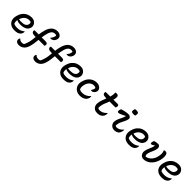

<svg xmlns="http://www.w3.org/2000/svg" viewBox="508 -2774 4984 4984"><g transform="rotate(45 3000.0 -282.0)"><path d="M376 -545Q445 -545 488.5 -515Q532 -485 549.5 -440.5Q567 -396 556 -353L554 -345Q536 -274 469 -238Q402 -202 298 -202Q253 -202 219.5 -210Q186 -218 169 -230H163Q156 -195 160 -162.5Q164 -130 179 -105Q228 -84 290 -84Q339 -84 375.5 -92.5Q412 -101 443 -117.5Q474 -134 506 -158H512Q512 -145 510.5 -134Q509 -123 507 -112Q500 -84 489 -67Q478 -50 462 -36Q434 -12 396 -0.5Q358 11 295 11Q205 11 147 -27.5Q89 -66 68 -132Q47 -198 68 -279L72 -292Q94 -378 140 -434Q186 -490 247 -517.5Q308 -545 376 -545ZM379 -450Q317 -450 262 -408.5Q207 -367 177 -280Q211 -269 259 -269Q352 -269 396 -294.5Q440 -320 451 -362Q458 -389 456 -407Q454 -425 446 -438Q431 -444 415.5 -447Q400 -450 379 -450Z M552 54H558Q576 79 601 90Q626 101 665 101Q682 101 697.5 97.5Q713 94 726 85Q747 50 764 -7Q786 -70 794.5 -132Q803 -194 809 -258H784Q706 -258 678 -283.5Q650 -309 660 -345Q662 -350 663 -353.5Q664 -357 665 -361H819Q824 -404 833 -449Q842 -494 856 -543Q891 -659 956 -712.5Q1021 -766 1108 -766Q1182 -766 1225 -723Q1246 -702 1251 -672Q1256 -642 1248 -613L1245 -603Q1232 -557 1197 -529.5Q1162 -502 1119 -502Q1105 -502 1093 -508V-514Q1122 -546 1138 -578.5Q1154 -611 1161 -657Q1144 -674 1112 -674Q1083 -674 1060.5 -666.5Q1038 -659 1019 -640Q1001 -622 986 -593Q971 -564 959 -520Q948 -479 940.5 -439Q933 -399 927 -361H1060Q1116 -361 1133 -341.5Q1150 -322 1143 -287Q1140 -274 1134 -258H915Q907 -182 897 -111Q887 -40 864 29Q835 116 777.5 159Q720 202 648 202Q614 202 591.5 193.5Q569 185 556 172Q541 157 534.5 137Q528 117 534 91Q539 68 552 54Z M1152 54H1158Q1176 79 1201 90Q1226 101 1265 101Q1282 101 1297.5 97.5Q1313 94 1326 85Q1347 50 1364 -7Q1386 -70 1394.5 -132Q1403 -194 1409 -258H1384Q1306 -258 1278 -283.5Q1250 -309 1260 -345Q1262 -350 1263 -353.5Q1264 -357 1265 -361H1419Q1424 -404 1433 -449Q1442 -494 1456 -543Q1491 -659 1556 -712.5Q1621 -766 1708 -766Q1782 -766 1825 -723Q1846 -702 1851 -672Q1856 -642 1848 -613L1845 -603Q1832 -557 1797 -529.5Q1762 -502 1719 -502Q1705 -502 1693 -508V-514Q1722 -546 1738 -578.5Q1754 -611 1761 -657Q1744 -674 1712 -674Q1683 -674 1660.5 -666.5Q1638 -659 1619 -640Q1601 -622 1586 -593Q1571 -564 1559 -520Q1548 -479 1540.5 -439Q1533 -399 1527 -361H1660Q1716 -361 1733 -341.5Q1750 -322 1743 -287Q1740 -274 1734 -258H1515Q1507 -182 1497 -111Q1487 -40 1464 29Q1435 116 1377.5 159Q1320 202 1248 202Q1214 202 1191.5 193.5Q1169 185 1156 172Q1141 157 1134.5 137Q1128 117 1134 91Q1139 68 1152 54Z M2176 -545Q2245 -545 2288.5 -515Q2332 -485 2349.5 -440.5Q2367 -396 2356 -353L2354 -345Q2336 -274 2269 -238Q2202 -202 2098 -202Q2053 -202 2019.5 -210Q1986 -218 1969 -230H1963Q1956 -195 1960 -162.5Q1964 -130 1979 -105Q2028 -84 2090 -84Q2139 -84 2175.5 -92.5Q2212 -101 2243 -117.5Q2274 -134 2306 -158H2312Q2312 -145 2310.5 -134Q2309 -123 2307 -112Q2300 -84 2289 -67Q2278 -50 2262 -36Q2234 -12 2196 -0.5Q2158 11 2095 11Q2005 11 1947 -27.5Q1889 -66 1868 -132Q1847 -198 1868 -279L1872 -292Q1894 -378 1940 -434Q1986 -490 2047 -517.5Q2108 -545 2176 -545ZM2179 -450Q2117 -450 2062 -408.5Q2007 -367 1977 -280Q2011 -269 2059 -269Q2152 -269 2196 -294.5Q2240 -320 2251 -362Q2258 -389 2256 -407Q2254 -425 2246 -438Q2231 -444 2215.5 -447Q2200 -450 2179 -450Z M2776 -544Q2817 -544 2849 -530.5Q2881 -517 2902 -496Q2925 -473 2934 -446Q2943 -419 2938 -397L2935 -384Q2924 -344 2894 -317.5Q2864 -291 2826 -291Q2813 -291 2801 -296V-302Q2821 -334 2831.5 -361Q2842 -388 2843 -417Q2818 -440 2772 -440Q2701 -440 2648.5 -391Q2596 -342 2578 -262L2576 -249Q2566 -208 2569 -170.5Q2572 -133 2592 -104Q2614 -94 2637 -89.5Q2660 -85 2688 -85Q2756 -85 2810.5 -112Q2865 -139 2914 -191H2920Q2925 -165 2918 -135Q2905 -80 2866 -45Q2839 -20 2795 -4.5Q2751 11 2694 11Q2629 11 2581 -12.5Q2533 -36 2503 -75.5Q2473 -115 2464 -165Q2455 -215 2468 -268L2471 -280Q2492 -365 2536.5 -424Q2581 -483 2643 -513.5Q2705 -544 2776 -544Z M3104 -534H3272Q3277 -552 3281 -570.5Q3285 -589 3288 -608Q3292 -633 3292.5 -655.5Q3293 -678 3289 -700Q3314 -708 3341 -708Q3373 -708 3391.5 -686.5Q3410 -665 3403 -612Q3401 -592 3397 -572.5Q3393 -553 3387 -534H3541Q3570 -534 3580.5 -515.5Q3591 -497 3584 -469Q3581 -459 3577.5 -449Q3574 -439 3569 -429H3350Q3326 -368 3301.5 -309Q3277 -250 3267 -193Q3262 -162 3261 -142.5Q3260 -123 3263 -105Q3274 -96 3291 -90.5Q3308 -85 3332 -85Q3380 -85 3428.5 -107.5Q3477 -130 3525 -183H3531Q3536 -153 3527 -116Q3521 -92 3512.5 -75.5Q3504 -59 3485 -41Q3460 -16 3423 -2Q3386 12 3333 12Q3271 12 3230 -15Q3189 -42 3171 -85.5Q3153 -129 3159 -180Q3168 -249 3190 -309.5Q3212 -370 3235 -429H3215Q3143 -429 3115.5 -452Q3088 -475 3098 -518Q3099 -526 3104 -534Z M3704 -499Q3757 -519 3820.5 -531.5Q3884 -544 3936 -544Q3962 -544 3983.5 -532Q4005 -520 4017 -501Q4029 -482 4025 -460Q4017 -409 3993.5 -361Q3970 -313 3946 -266.5Q3922 -220 3911 -170Q3907 -150 3906 -133.5Q3905 -117 3906 -100Q3923 -83 3950 -83Q3999 -83 4042 -104.5Q4085 -126 4131 -180H4137Q4139 -167 4138.5 -151Q4138 -135 4133 -116Q4120 -60 4087 -30Q4067 -11 4033 1Q3999 13 3955 13Q3908 13 3870.5 -12Q3833 -37 3815 -77.5Q3797 -118 3805 -167Q3815 -224 3837 -270Q3859 -316 3881.5 -361Q3904 -406 3917 -457L3911 -461Q3854 -432 3801 -407.5Q3748 -383 3713 -383Q3694 -383 3686.5 -402.5Q3679 -422 3688 -459Q3691 -470 3694.5 -479.5Q3698 -489 3704 -499ZM3956 -758Q3971 -761 3988 -762Q4005 -763 4019 -763Q4063 -763 4080 -741Q4097 -719 4087 -679L4078 -639Q4063 -637 4046 -636Q4029 -635 4014 -635Q3968 -635 3951 -655.5Q3934 -676 3946 -721Z M4576 -545Q4645 -545 4688.5 -515Q4732 -485 4749.5 -440.5Q4767 -396 4756 -353L4754 -345Q4736 -274 4669 -238Q4602 -202 4498 -202Q4453 -202 4419.5 -210Q4386 -218 4369 -230H4363Q4356 -195 4360 -162.5Q4364 -130 4379 -105Q4428 -84 4490 -84Q4539 -84 4575.5 -92.5Q4612 -101 4643 -117.5Q4674 -134 4706 -158H4712Q4712 -145 4710.5 -134Q4709 -123 4707 -112Q4700 -84 4689 -67Q4678 -50 4662 -36Q4634 -12 4596 -0.5Q4558 11 4495 11Q4405 11 4347 -27.5Q4289 -66 4268 -132Q4247 -198 4268 -279L4272 -292Q4294 -378 4340 -434Q4386 -490 4447 -517.5Q4508 -545 4576 -545ZM4579 -450Q4517 -450 4462 -408.5Q4407 -367 4377 -280Q4411 -269 4459 -269Q4552 -269 4596 -294.5Q4640 -320 4651 -362Q4658 -389 4656 -407Q4654 -425 4646 -438Q4631 -444 4615.5 -447Q4600 -450 4579 -450Z M4894 -522Q4926 -533 4959.5 -538.5Q4993 -544 5023 -544Q5054 -544 5071 -526.5Q5088 -509 5093.5 -483Q5099 -457 5094 -431Q5084 -380 5065.5 -337Q5047 -294 5029 -253Q5011 -212 5002 -166Q4998 -137 5002.5 -117Q5007 -97 5023 -80H5029Q5112 -97 5167.5 -155.5Q5223 -214 5245 -295L5248 -306Q5268 -377 5265 -434Q5262 -491 5242 -528V-534Q5255 -539 5268 -541.5Q5281 -544 5293 -544Q5322 -544 5341 -526Q5366 -501 5371 -439.5Q5376 -378 5358 -305L5355 -293Q5330 -196 5279.5 -128.5Q5229 -61 5163.5 -26.5Q5098 8 5028 8Q4999 8 4977 -1.5Q4955 -11 4938 -27Q4916 -50 4904.5 -84Q4893 -118 4898 -155Q4905 -206 4924 -252Q4943 -298 4963 -346Q4983 -394 4994 -449L4989 -453Q4960 -434 4937.5 -421.5Q4915 -409 4896 -409Q4881 -409 4874.5 -425Q4868 -441 4877 -478Q4880 -489 4883.5 -499Q4887 -509 4894 -522Z M5776 -545Q5845 -545 5888.5 -515Q5932 -485 5949.5 -440.5Q5967 -396 5956 -353L5954 -345Q5936 -274 5869 -238Q5802 -202 5698 -202Q5653 -202 5619.5 -210Q5586 -218 5569 -230H5563Q5556 -195 5560 -162.5Q5564 -130 5579 -105Q5628 -84 5690 -84Q5739 -84 5775.5 -92.5Q5812 -101 5843 -117.5Q5874 -134 5906 -158H5912Q5912 -145 5910.5 -134Q5909 -123 5907 -112Q5900 -84 5889 -67Q5878 -50 5862 -36Q5834 -12 5796 -0.5Q5758 11 5695 11Q5605 11 5547 -27.5Q5489 -66 5468 -132Q5447 -198 5468 -279L5472 -292Q5494 -378 5540 -434Q5586 -490 5647 -517.5Q5708 -545 5776 -545ZM5779 -450Q5717 -450 5662 -408.5Q5607 -367 5577 -280Q5611 -269 5659 -269Q5752 -269 5796 -294.5Q5840 -320 5851 -362Q5858 -389 5856 -407Q5854 -425 5846 -438Q5831 -444 5815.5 -447Q5800 -450 5779 -450Z"/></g></svg>

Font: Recursive Mn Csl St Med
Style: Italic
Weight: 500
Italic angle: -15°
Monospace: yes
Version: Version 1.079;hotconv 1.0.112;makeotfexe 2.5.65598; ttfautoh